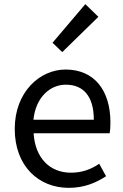

<svg xmlns="http://www.w3.org/2000/svg" viewBox="-20 -892 594 925"><path d="M280 -641 454 -811 391 -872 233 -686ZM311 13C387 13 443 -12 491 -43L458 -103C418 -76 375 -60 322 -60C218 -60 149 -133 142 -250H508C511 -263 512 -282 512 -302C512 -457 434 -557 296 -557C170 -557 51 -447 51 -271C51 -91 167 13 311 13ZM141 -315C152 -422 220 -484 297 -484C382 -484 432 -428 432 -315Z"/></svg>

Font: Spoqa Han Sans Neo Regular
Style: Regular
Weight: 400
Designer: [Spoqa Han Sans Neo] Dong-huui Kim  Younghwa Kang  Yujin Lee  [Noto Sans] Ryoko NISHIZUKA  (kana & ideographs); Paul D. 
Foundry: Spoqa (http://www.spoqa-han-sans.com)
Version: Version 1.000